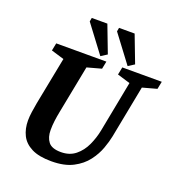

<svg xmlns="http://www.w3.org/2000/svg" viewBox="-145 -935 992 1065"><g transform="rotate(20 350.5 -402.0)"><path d="M275 10Q202 10 158.5 -12Q115 -34 96 -72Q77 -110 77 -159Q77 -183 81 -210Q85 -237 90 -265L145 -546L69 -569L78 -614H374L365 -569L281 -546L226 -264Q220 -234 216.5 -206.5Q213 -179 213 -152Q213 -109 233.5 -82.5Q254 -56 308 -56Q359 -56 393.5 -84Q428 -112 448 -155.5Q468 -199 477 -245L535 -546L459 -569L468 -614H701L692 -569L608 -546L548 -236Q542 -205 527 -163Q512 -121 482 -81.5Q452 -42 402 -16Q352 10 275 10ZM493 -631 372 -792 376 -814H468L529 -654ZM332 -631 211 -792 215 -814H307L368 -654Z"/></g></svg>

Font: Manuale
Style: Italic
Weight: 400
Italic angle: -11°
Designer: Eduardo Tunni / Pablo Cosgaya
Foundry: Eduardo Tunni / Pablo Cosgaya
Version: Version 1.002